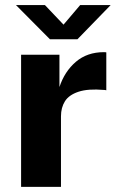

<svg xmlns="http://www.w3.org/2000/svg" viewBox="-20 -731 464 751"><path d="M62.5 -517H212.5V-390.5Q232.4 -451.1 276.6 -489.1Q320.8 -527 386.5 -527Q389.5 -527 391.7 -526.8Q393.9 -526.6 395.8 -526.1V-377.8Q393.5 -378.8 391.1 -378.9L387.2 -379.2Q324.2 -384.6 286.9 -372.1Q249.5 -359.6 234 -334.9Q218.5 -310.2 218.5 -276V0H62.5ZM412.8 -711.1 283 -577.5H175.2L42.5 -711.1H155.8L228.5 -634.6L293.5 -711.1Z"/></svg>

Font: Public Sans VF
Style: Regular
Weight: 400
Designer: Pablo Impallari, Rodrigo Fuenzalida (Modified by Dan O. Williams and USWDS)
Version: Version 1.003